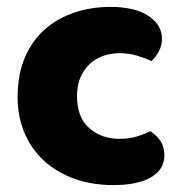

<svg xmlns="http://www.w3.org/2000/svg" viewBox="-20 -521 529 556"><path d="M326 -367Q301 -367 278.5 -359Q256 -351 239.5 -335.5Q223 -320 213 -297Q203 -274 203 -243Q203 -181 238.5 -150Q274 -119 325 -119Q355 -119 377 -126Q399 -133 416 -141Q436 -127 446 -110.5Q456 -94 456 -71Q456 -30 417 -7.5Q378 15 309 15Q246 15 195 -3.5Q144 -22 107.5 -55.5Q71 -89 51 -136Q31 -183 31 -240Q31 -306 52.5 -355.5Q74 -405 111 -437Q148 -469 196.5 -485Q245 -501 299 -501Q371 -501 410 -475Q449 -449 449 -408Q449 -389 440 -372.5Q431 -356 419 -344Q402 -352 378 -359.5Q354 -367 326 -367Z"/></svg>

Font: Baloo
Style: Regular
Weight: 400
Designer: Sarang Kulkarni and Ek Type
Foundry: Ek Type
Version: Version 1.443;PS 1.000;hotconv 16.6.51;makeotf.lib2.5.65220;